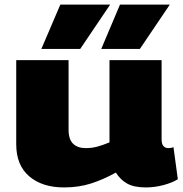

<svg xmlns="http://www.w3.org/2000/svg" viewBox="-20 -810 800 840"><path d="M260 10Q165 10 108 -38.5Q51 -87 51 -179V-547H280V-243Q280 -200 300 -181Q320 -162 355 -162Q381 -162 404 -168Q427 -174 459 -187V-547H687V-201Q687 -179 695.5 -170.5Q704 -162 716 -162Q729 -162 739 -166L758 -26Q735 -11 696 -0.5Q657 10 618 10Q567 10 537 -6.5Q507 -23 487 -55Q431 -24 377.5 -7Q324 10 260 10ZM423 -596 505 -790H723L592 -596ZM161 -596 244 -790H462L331 -596Z"/></svg>

Font: Georama Extended ExtraBold
Style: Regular
Weight: 800
Width: 7
Designer: Jean-Baptiste Levee
Foundry: Production Type
Version: Version 1.000